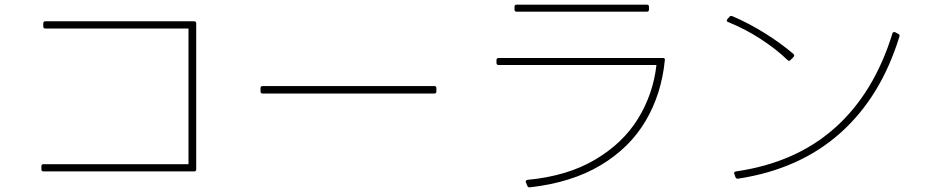

<svg xmlns="http://www.w3.org/2000/svg" viewBox="-20 -765 3980 821"><path d="M165 -652V-665Q165 -674 174 -674H810Q819 -674 819 -665V-41Q819 -32 810 -32H166Q157 -32 157 -41V-54Q157 -63 166 -63H786V-643H174Q165 -643 165 -652Z M1103 -397H1837Q1846 -397 1846 -388V-374Q1846 -365 1837 -365H1103Q1094 -365 1094 -374V-388Q1094 -397 1103 -397Z M2189 -745H2746Q2755 -745 2755 -736V-724Q2755 -715 2746 -715H2189Q2180 -715 2180 -724V-736Q2180 -745 2189 -745ZM2103 -496V-508Q2103 -517 2112 -517H2815Q2824 -517 2823 -509Q2809 -364 2741 -248.5Q2673 -133 2548.5 -58.5Q2424 16 2246 36H2244Q2238 36 2235 30L2229 15L2228 11Q2228 6 2236 4Q2406 -12 2525 -82.5Q2644 -153 2708.5 -258Q2773 -363 2787 -487H2112Q2103 -487 2103 -496Z M3111 -696Q3184 -665 3253 -621.5Q3322 -578 3373 -534Q3376 -531 3376 -528Q3376 -526 3373 -521L3360 -508Q3357 -505 3354 -505Q3351 -505 3348 -508Q3299 -555 3233 -598Q3167 -641 3093 -671Q3089 -672 3088 -675.5Q3087 -679 3090 -683L3099 -693Q3104 -699 3111 -696ZM3136 -1H3134Q3128 -1 3125 -7L3120 -21L3119 -25Q3119 -30 3127 -32Q3383 -69 3550.5 -218.5Q3718 -368 3796 -622Q3797 -626 3800.5 -627.5Q3804 -629 3808 -627L3821 -620Q3828 -617 3826 -609Q3747 -351 3573 -196Q3399 -41 3136 -1Z"/></svg>

Font: LINE Seed JP_TTF Thin
Style: Regular
Weight: 250
Designer: LY Corporation & Fontrix & Fontworks
Version: Version 1.008